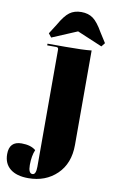

<svg xmlns="http://www.w3.org/2000/svg" viewBox="-214 -924 752 1213"><g transform="rotate(10 162.0 -318.0)"><path d="M46 -672 27 -696 67 -759Q101 -819 131.5 -841.5Q162 -864 207 -864Q252 -864 282.5 -841.5Q313 -819 347 -759L387 -696L368 -672L207 -740ZM57 228Q-18 228 -59 195Q-100 162 -100 101Q-100 19 -21 19Q38 19 70 46Q53 86 53 144Q53 198 79 198Q102 198 102 147V-605Q102 -619 88 -619H30V-630H147Q260 -630 312 -636V-30Q312 89 240 158.5Q168 228 57 228Z"/></g></svg>

Font: Arapey Black-Display
Style: Regular
Weight: 900
Designer: Eduardo Rodriguez Tunni
Foundry: Eduardo Rodriguez Tunni
Version: Version 4.000